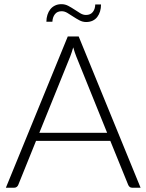

<svg xmlns="http://www.w3.org/2000/svg" viewBox="-20 -878 684 898"><path d="M637.5 0H598Q591 0 586.5 -3.8Q582 -7.5 579.5 -13.5L496 -219H148.5L65.5 -13.5Q63.5 -8 58.5 -4Q53.5 0 46.5 0H7.5L297 -707.5H348ZM164 -257H481L336.5 -614.5Q333 -623 329.5 -633.8Q326 -644.5 322.5 -656.5Q319 -644.5 315.5 -633.8Q312 -623 308.5 -614ZM382 -808Q403 -808 414 -821.8Q425 -835.5 425.5 -857H452.5Q452.5 -839.5 448 -824.8Q443.5 -810 435 -798.8Q426.5 -787.5 413.2 -781.2Q400 -775 383 -775Q366.5 -775 351.5 -783Q336.5 -791 322.5 -800.2Q308.5 -809.5 295.2 -817.5Q282 -825.5 268.5 -825.5Q247.5 -825.5 236.8 -811.5Q226 -797.5 225 -776.5H197Q197 -793.5 201.8 -808.5Q206.5 -823.5 215.5 -834.8Q224.5 -846 237.5 -852.2Q250.5 -858.5 267.5 -858.5Q284.5 -858.5 299.5 -850.5Q314.5 -842.5 328.5 -833.2Q342.5 -824 355.5 -816Q368.5 -808 382 -808Z"/></svg>

Font: Lato Light
Style: Regular
Weight: 300
Designer: Lukasz Dziedzic
Foundry: Lukasz Dziedzic
Version: Version 1.104; Western+Polish opensource